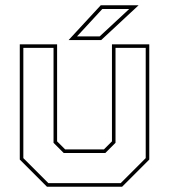

<svg xmlns="http://www.w3.org/2000/svg" viewBox="-20 -708 641 728"><path d="M158 0 55 -103V-540H196.5V-172L227 -141.5H374L404.5 -172V-540H546V-103L443 0ZM163.5 -13.5H437.5L532.5 -108.5V-526.5H418V-166.5L379.5 -128H221.5L183 -166.5V-526.5H68.5V-108.5ZM240 -556 362 -688H505.5L363.5 -556ZM272 -570H358L470 -674H368Z"/></svg>

Font: Tourney Thin
Style: Regular
Weight: 100
Designer: Tyler Finck
Foundry: Etcetera Type Co
Version: Version 1.015